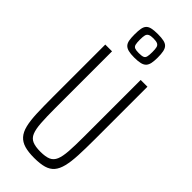

<svg xmlns="http://www.w3.org/2000/svg" viewBox="-295 -971 1024 1024"><g transform="rotate(45 217.0 -459.0)"><path d="M217 8Q173 8 144 -0.5Q115 -9 97 -29Q79 -49 70.5 -83.5Q62 -118 60 -169.5Q58 -221 58 -293V-688H109V-260Q109 -192 112 -149Q115 -106 125 -82Q135 -58 157 -48.5Q179 -39 217 -39Q256 -39 277.5 -48.5Q299 -58 309 -82Q319 -106 322 -149Q325 -192 325 -260V-688H376V-293Q376 -221 373.5 -169.5Q371 -118 362.5 -83.5Q354 -49 337 -29Q320 -9 291 -0.5Q262 8 217 8ZM216 -748Q188 -748 171 -752.5Q154 -757 145 -767Q136 -777 133 -794Q130 -811 130 -837Q130 -863 133 -880.5Q136 -898 145 -908Q154 -918 171 -922Q188 -926 217 -926Q245 -926 262.5 -922Q280 -918 289 -908Q298 -898 301.5 -880.5Q305 -863 305 -837Q305 -811 301.5 -794Q298 -777 289 -767Q280 -757 262.5 -752.5Q245 -748 216 -748ZM216 -782Q238 -782 248 -786Q258 -790 261 -802Q264 -814 264 -837Q264 -860 261 -871.5Q258 -883 248 -888Q238 -893 216 -893Q196 -893 186 -888Q176 -883 173 -871.5Q170 -860 170 -837Q170 -814 173 -802Q176 -790 186 -786Q196 -782 216 -782Z"/></g></svg>

Font: Saira ExtraCondensed Light
Style: Regular
Weight: 300
Width: 2
Designer: Hector Gatti with collaboration of the Omnibus-Type team
Foundry: Omnibus-Type
Version: Version 1.101